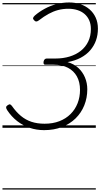

<svg xmlns="http://www.w3.org/2000/svg" viewBox="-20 -1035 813 1555"><path d="M337 19Q276 19 221 0.5Q166 -18 119.5 -54Q73 -90 38 -143Q29 -157 29.5 -166Q30 -175 42 -183Q55 -192 62 -189.5Q69 -187 78 -175Q111 -128 149.5 -96Q188 -64 235 -48.5Q282 -33 341 -33Q408 -33 461 -53.5Q514 -74 551.5 -111.5Q589 -149 608.5 -199Q628 -249 628 -307Q628 -370 603 -415.5Q578 -461 530.5 -486Q483 -511 415 -511H345Q338 -511 334.5 -517Q331 -523 333 -536Q336 -550 343 -555.5Q350 -561 358 -561H429Q491 -561 543.5 -577Q596 -593 634.5 -623.5Q673 -654 694.5 -698.5Q716 -743 716 -800Q716 -840 702.5 -870.5Q689 -901 664.5 -922Q640 -943 606.5 -953.5Q573 -964 534 -964Q489 -964 450 -953.5Q411 -943 373.5 -922.5Q336 -902 296 -871Q283 -861 274 -861Q265 -861 256 -871Q246 -881 248 -889.5Q250 -898 263 -910Q298 -940 342 -964Q386 -988 436.5 -1001.5Q487 -1015 540 -1015Q589 -1015 631 -1001Q673 -987 705 -959.5Q737 -932 755 -892.5Q773 -853 773 -803Q773 -752 757.5 -708Q742 -664 711 -628Q680 -592 634 -567.5Q588 -543 527 -532Q578 -518 613.5 -485.5Q649 -453 668 -408Q687 -363 687 -312Q687 -242 662.5 -181.5Q638 -121 592 -76Q546 -31 481.5 -6Q417 19 337 19ZM0 490H756V500H0ZM0 -20H756V0H0ZM0 -505H756V-500H0ZM0 -1010H756V-1000H0Z"/></svg>

Font: Playwrite TZ Guides
Style: Regular
Weight: 400
Designer: Veronika Burian, José Scaglione
Foundry: TypeTogether
Version: Version 1.003